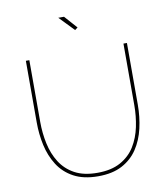

<svg xmlns="http://www.w3.org/2000/svg" viewBox="-98 -1000 951 1087"><g transform="rotate(-10 378.0 -456.5)"><path d="M379 5Q295 5 238.5 -25.5Q182 -56 149 -108Q116 -160 102 -224Q88 -288 88 -355V-710H108V-355Q108 -291 121 -230Q134 -169 164.5 -120.5Q195 -72 247 -43.5Q299 -15 378 -15Q458 -15 511 -44.5Q564 -74 594 -123Q624 -172 636.5 -232.5Q649 -293 649 -355V-710H669V-355Q669 -285 654 -220Q639 -155 605.5 -104.5Q572 -54 516.5 -24.5Q461 5 379 5ZM311 -918H344L409 -845L393 -833Z"/></g></svg>

Font: Raleway Thin Thin
Style: Regular
Weight: 250
Version: Version 4.026